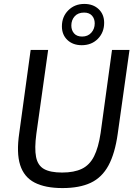

<svg xmlns="http://www.w3.org/2000/svg" viewBox="-20 -944 704 977"><path d="M639 -690 579 -263Q565 -163 532 -102Q499 -41 442 -14Q385 13 298 13Q210 13 156 -15Q102 -43 82.5 -104.5Q63 -166 78 -267L136 -690H225L165 -263Q155 -189 163.5 -145.5Q172 -102 204 -84Q236 -66 296 -66Q357 -66 396.5 -85Q436 -104 458.5 -148.5Q481 -193 492 -267L550 -690ZM409 -924Q454 -924 482 -897.5Q510 -871 510 -828Q510 -779 478 -746.5Q446 -714 396 -714Q351 -714 323 -740.5Q295 -767 295 -810Q295 -859 327.5 -891.5Q360 -924 409 -924ZM408 -880Q377 -880 360 -861Q343 -842 343 -814Q343 -790 357 -774Q371 -758 398 -758Q427 -758 444.5 -777.5Q462 -797 462 -825Q462 -849 448 -864.5Q434 -880 408 -880Z"/></svg>

Font: Exo 2
Style: Italic
Weight: 400
Italic angle: -8°
Designer: Natanael Gama
Foundry: Natanael Gama
Version: Version 2.010